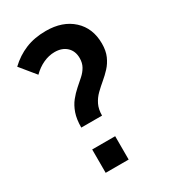

<svg xmlns="http://www.w3.org/2000/svg" viewBox="-176 -806 800 897"><g transform="rotate(-30 224.5 -357.0)"><path d="M133 -240Q133 -285 144 -316.5Q155 -348 173 -370.5Q191 -393 211 -410.5Q231 -428 249 -444Q267 -460 278 -479.5Q289 -499 289 -525Q289 -563 265 -585.5Q241 -608 201 -608Q170 -608 139.5 -594Q109 -580 83 -554L16 -636Q56 -674 104.5 -694Q153 -714 215 -714Q305 -714 359 -664.5Q413 -615 413 -532Q413 -493 400.5 -465Q388 -437 369 -416.5Q350 -396 329 -378.5Q308 -361 288.5 -342Q269 -323 257 -298.5Q245 -274 245 -240ZM126 0V-126H250V0Z"/></g></svg>

Font: SUSE SemiBold
Style: Regular
Weight: 600
Designer: Rene Bieder
Foundry: SUSE
Version: Version 1.000